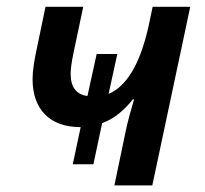

<svg xmlns="http://www.w3.org/2000/svg" viewBox="-20 -561 620 581"><path d="M326.2 0 357.9 -152.3Q363.8 -182.1 371.1 -209Q378.4 -235.8 385.7 -260.3H381.8Q363.8 -236.8 340.1 -217.5Q316.4 -198.2 289.1 -188.5L262.7 -64H200.2L224.1 -176.3Q154.3 -176.3 116.5 -214.4Q78.6 -252.4 78.6 -321.8Q78.6 -340.8 82.3 -365.2Q85.9 -389.6 91.8 -416L117.7 -540.5H231.9L202.1 -399.4Q193.8 -359.9 193.8 -337.4Q193.8 -277.3 244.6 -270.5L272.5 -397.5H335L308.6 -276.9Q348.1 -293 378.7 -342.8Q409.2 -392.6 429.2 -480L441.9 -540.5H555.7L440.9 0Z"/></svg>

Font: Open Sans SemiBold
Style: Italic
Weight: 600
Italic angle: -12°
Designer: Monotype Design Team
Foundry: Monotype Imaging Inc.
Version: Version 3.003; ttfautohint (v1.8.4)